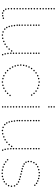

<svg xmlns="http://www.w3.org/2000/svg" viewBox="916 -1686 776 2649"><g transform="rotate(90 1304.5 -362.0)"><path d="M232 -10Q222 -10 222 -20Q222 -30 232 -30Q242 -30 242 -20Q242 -10 232 -10ZM101 -241Q91 -241 91 -251Q91 -261 101 -261Q111 -261 111 -251Q111 -241 101 -241ZM101 -201Q91 -201 91 -211Q91 -221 101 -221Q111 -221 111 -211Q111 -201 101 -201ZM101 -161Q91 -161 91 -171Q91 -181 101 -181Q111 -181 111 -171Q111 -161 101 -161ZM101 -121Q91 -121 91 -131Q91 -141 101 -141Q111 -141 111 -131Q111 -121 101 -121ZM101 -81Q91 -81 91 -91Q91 -101 101 -101Q111 -101 111 -91Q111 -81 101 -81ZM107 -43Q97 -43 97 -53Q97 -63 107 -63Q117 -63 117 -53Q117 -43 107 -43ZM129 -14Q119 -14 119 -24Q119 -34 129 -34Q139 -34 139 -24Q139 -14 129 -14ZM101 -559Q91 -559 91 -569Q91 -579 101 -579Q111 -579 111 -569Q111 -559 101 -559ZM101 -520Q91 -520 91 -530Q91 -540 101 -540Q111 -540 111 -530Q111 -520 101 -520ZM101 -477Q91 -477 91 -487Q91 -497 101 -497Q111 -497 111 -487Q111 -477 101 -477ZM101 -397Q91 -397 91 -407Q91 -417 101 -417Q111 -417 111 -407Q111 -397 101 -397ZM101 -360Q91 -360 91 -370Q91 -380 101 -380Q111 -380 111 -370Q111 -360 101 -360ZM101 -320Q91 -320 91 -330Q91 -340 101 -340Q111 -340 111 -330Q111 -320 101 -320ZM101 -280Q91 -280 91 -290Q91 -300 101 -300Q111 -300 111 -290Q111 -280 101 -280ZM101 -710Q91 -710 91 -720Q91 -730 101 -730Q111 -730 111 -720Q111 -710 101 -710ZM101 -673Q91 -673 91 -683Q91 -693 101 -693Q111 -693 111 -683Q111 -673 101 -673ZM101 -635Q91 -635 91 -645Q91 -655 101 -655Q111 -655 111 -645Q111 -635 101 -635ZM101 -599Q91 -599 91 -609Q91 -619 101 -619Q111 -619 111 -609Q111 -599 101 -599ZM101 -437Q91 -437 91 -447Q91 -457 101 -457Q111 -457 111 -447Q111 -437 101 -437ZM161 1Q151 1 151 -9Q151 -19 161 -19Q171 -19 171 -9Q171 1 161 1ZM198 -1Q188 -1 188 -11Q188 -21 198 -21Q208 -21 208 -11Q208 -1 198 -1Z M715 -289Q725 -289 725 -279Q725 -269 715 -269Q705 -269 705 -279Q705 -289 715 -289ZM715 -329Q725 -329 725 -319Q725 -309 715 -309Q705 -309 705 -319Q705 -329 715 -329ZM715 -369Q725 -369 725 -359Q725 -349 715 -349Q705 -349 705 -359Q705 -369 715 -369ZM715 -407Q725 -407 725 -397Q725 -387 715 -387Q705 -387 705 -397Q705 -407 715 -407ZM715 -449Q725 -449 725 -439Q725 -429 715 -429Q705 -429 705 -439Q705 -449 715 -449ZM715 -485Q725 -485 725 -475Q725 -465 715 -465Q705 -465 705 -475Q705 -485 715 -485ZM715 -520Q725 -520 725 -510Q725 -500 715 -500Q705 -500 705 -510Q705 -520 715 -520ZM735 -20Q745 -20 745 -10Q745 0 735 0Q725 0 725 -10Q725 -20 735 -20ZM715 -133Q725 -133 725 -123Q725 -113 715 -113Q705 -113 705 -123Q705 -133 715 -133ZM715 -170Q725 -170 725 -160Q725 -150 715 -150Q705 -150 705 -160Q705 -170 715 -170ZM715 -208Q725 -208 725 -198Q725 -188 715 -188Q705 -188 705 -198Q705 -208 715 -208ZM715 -248Q725 -248 725 -238Q725 -228 715 -228Q705 -228 705 -238Q705 -248 715 -248ZM718 -93Q728 -93 728 -83Q728 -73 718 -73Q708 -73 708 -83Q708 -93 718 -93ZM724 -55Q734 -55 734 -45Q734 -35 724 -35Q714 -35 714 -45Q714 -55 724 -55ZM328 -289Q338 -289 338 -279Q338 -269 328 -269Q318 -269 318 -279Q318 -289 328 -289ZM328 -329Q338 -329 338 -319Q338 -309 328 -309Q318 -309 318 -319Q318 -329 328 -329ZM328 -369Q338 -369 338 -359Q338 -349 328 -349Q318 -349 318 -359Q318 -369 328 -369ZM328 -407Q338 -407 338 -397Q338 -387 328 -387Q318 -387 318 -397Q318 -407 328 -407ZM328 -449Q338 -449 338 -439Q338 -429 328 -429Q318 -429 318 -439Q318 -449 328 -449ZM328 -485Q338 -485 338 -475Q338 -465 328 -465Q318 -465 318 -475Q318 -485 328 -485ZM328 -520Q338 -520 338 -510Q338 -500 328 -500Q318 -500 318 -510Q318 -520 328 -520ZM509 -21Q519 -21 519 -11Q519 -1 509 -1Q499 -1 499 -11Q499 -21 509 -21ZM464 -17Q474 -17 474 -7Q474 3 464 3Q454 3 454 -7Q454 -17 464 -17ZM421 -26Q431 -26 431 -16Q431 -6 421 -6Q411 -6 411 -16Q411 -26 421 -26ZM382 -49Q392 -49 392 -39Q392 -29 382 -29Q372 -29 372 -39Q372 -49 382 -49ZM360 -77Q370 -77 370 -67Q370 -57 360 -57Q350 -57 350 -67Q350 -77 360 -77ZM338 -146Q348 -146 348 -136Q348 -126 338 -126Q328 -126 328 -136Q328 -146 338 -146ZM333 -183Q343 -183 343 -173Q343 -163 333 -163Q323 -163 323 -173Q323 -183 333 -183ZM346 -111Q356 -111 356 -101Q356 -91 346 -91Q336 -91 336 -101Q336 -111 346 -111ZM328 -221Q338 -221 338 -211Q338 -201 328 -201Q318 -201 318 -211Q318 -221 328 -221ZM552 -36Q562 -36 562 -26Q562 -16 552 -16Q542 -16 542 -26Q542 -36 552 -36ZM328 -252Q338 -252 338 -242Q338 -232 328 -232Q318 -232 318 -242Q318 -252 328 -252ZM591 -54Q601 -54 601 -44Q601 -34 591 -34Q581 -34 581 -44Q581 -54 591 -54ZM626 -78Q636 -78 636 -68Q636 -58 626 -58Q616 -58 616 -68Q616 -78 626 -78ZM658 -110Q668 -110 668 -100Q668 -90 658 -90Q648 -90 648 -100Q648 -110 658 -110ZM683 -144Q693 -144 693 -134Q693 -124 683 -124Q673 -124 673 -134Q673 -144 683 -144Z M1112 -504Q1102 -504 1102 -514Q1102 -524 1112 -524Q1122 -524 1122 -514Q1122 -504 1112 -504ZM1158 -497Q1148 -497 1148 -507Q1148 -517 1158 -517Q1168 -517 1168 -507Q1168 -497 1158 -497ZM1198 -484Q1188 -484 1188 -494Q1188 -504 1198 -504Q1208 -504 1208 -494Q1208 -484 1198 -484ZM1237 -461Q1227 -461 1227 -471Q1227 -481 1237 -481Q1247 -481 1247 -471Q1247 -461 1237 -461ZM1269 -433Q1259 -433 1259 -443Q1259 -453 1269 -453Q1279 -453 1279 -443Q1279 -433 1269 -433ZM1292 -400Q1282 -400 1282 -410Q1282 -420 1292 -420Q1302 -420 1302 -410Q1302 -400 1292 -400ZM1065 -497Q1055 -497 1055 -507Q1055 -517 1065 -517Q1075 -517 1075 -507Q1075 -497 1065 -497ZM1025 -484Q1015 -484 1015 -494Q1015 -504 1025 -504Q1035 -504 1035 -494Q1035 -484 1025 -484ZM986 -461Q976 -461 976 -471Q976 -481 986 -481Q996 -481 996 -471Q996 -461 986 -461ZM954 -433Q944 -433 944 -443Q944 -453 954 -453Q964 -453 964 -443Q964 -433 954 -433ZM905 -364Q895 -364 895 -374Q895 -384 905 -384Q915 -384 915 -374Q915 -364 905 -364ZM890 -327Q880 -327 880 -337Q880 -347 890 -347Q900 -347 900 -337Q900 -327 890 -327ZM878 -250Q868 -250 868 -260Q868 -270 878 -270Q888 -270 888 -260Q888 -250 878 -250ZM926 -399Q916 -399 916 -409Q916 -419 926 -419Q936 -419 936 -409Q936 -399 926 -399ZM882 -290Q872 -290 872 -300Q872 -310 882 -310Q892 -310 892 -300Q892 -290 882 -290ZM1112 -17Q1122 -17 1122 -7Q1122 3 1112 3Q1102 3 1102 -7Q1102 -17 1112 -17ZM1158 -24Q1168 -24 1168 -14Q1168 -4 1158 -4Q1148 -4 1148 -14Q1148 -24 1158 -24ZM1198 -37Q1208 -37 1208 -27Q1208 -17 1198 -17Q1188 -17 1188 -27Q1188 -37 1198 -37ZM1237 -60Q1247 -60 1247 -50Q1247 -40 1237 -40Q1227 -40 1227 -50Q1227 -60 1237 -60ZM1269 -88Q1279 -88 1279 -78Q1279 -68 1269 -68Q1259 -68 1259 -78Q1259 -88 1269 -88ZM1297 -122Q1307 -122 1307 -112Q1307 -102 1297 -102Q1287 -102 1287 -112Q1287 -122 1297 -122ZM1065 -24Q1075 -24 1075 -14Q1075 -4 1065 -4Q1055 -4 1055 -14Q1055 -24 1065 -24ZM1025 -37Q1035 -37 1035 -27Q1035 -17 1025 -17Q1015 -17 1015 -27Q1015 -37 1025 -37ZM986 -60Q996 -60 996 -50Q996 -40 986 -40Q976 -40 976 -50Q976 -60 986 -60ZM954 -88Q964 -88 964 -78Q964 -68 954 -68Q944 -68 944 -78Q944 -88 954 -88ZM905 -157Q915 -157 915 -147Q915 -137 905 -137Q895 -137 895 -147Q895 -157 905 -157ZM890 -194Q900 -194 900 -184Q900 -174 890 -174Q880 -174 880 -184Q880 -194 890 -194ZM926 -122Q936 -122 936 -112Q936 -102 926 -102Q916 -102 916 -112Q916 -122 926 -122ZM882 -231Q892 -231 892 -221Q892 -211 882 -211Q872 -211 872 -221Q872 -231 882 -231Z M1455 -231Q1445 -231 1445 -241Q1445 -251 1455 -251Q1465 -251 1465 -241Q1465 -231 1455 -231ZM1455 -191Q1445 -191 1445 -201Q1445 -211 1455 -211Q1465 -211 1465 -201Q1465 -191 1455 -191ZM1455 -151Q1445 -151 1445 -161Q1445 -171 1455 -171Q1465 -171 1465 -161Q1465 -151 1455 -151ZM1455 -113Q1445 -113 1445 -123Q1445 -133 1455 -133Q1465 -133 1465 -123Q1465 -113 1455 -113ZM1455 -71Q1445 -71 1445 -81Q1445 -91 1455 -91Q1465 -91 1465 -81Q1465 -71 1455 -71ZM1455 -35Q1445 -35 1445 -45Q1445 -55 1455 -55Q1465 -55 1465 -45Q1465 -35 1455 -35ZM1455 0Q1445 0 1445 -10Q1445 -20 1455 -20Q1465 -20 1465 -10Q1465 0 1455 0ZM1455 -500Q1445 -500 1445 -510Q1445 -520 1455 -520Q1465 -520 1465 -510Q1465 -500 1455 -500ZM1455 -387Q1445 -387 1445 -397Q1445 -407 1455 -407Q1465 -407 1465 -397Q1465 -387 1455 -387ZM1455 -350Q1445 -350 1445 -360Q1445 -370 1455 -370Q1465 -370 1465 -360Q1465 -350 1455 -350ZM1455 -312Q1445 -312 1445 -322Q1445 -332 1455 -332Q1465 -332 1465 -322Q1465 -312 1455 -312ZM1455 -272Q1445 -272 1445 -282Q1445 -292 1455 -292Q1465 -292 1465 -282Q1465 -272 1455 -272ZM1455 -423Q1445 -423 1445 -433Q1445 -443 1455 -443Q1465 -443 1465 -433Q1465 -423 1455 -423ZM1455 -463Q1445 -463 1445 -473Q1445 -483 1455 -483Q1465 -483 1465 -473Q1465 -463 1455 -463ZM1455 -710Q1445 -710 1445 -720Q1445 -730 1455 -730Q1465 -730 1465 -720Q1465 -710 1455 -710ZM1455 -638Q1445 -638 1445 -648Q1445 -658 1455 -658Q1465 -658 1465 -648Q1465 -638 1455 -638ZM1455 -673Q1445 -673 1445 -683Q1445 -693 1455 -693Q1465 -693 1465 -683Q1465 -673 1455 -673Z M2032 -289Q2042 -289 2042 -279Q2042 -269 2032 -269Q2022 -269 2022 -279Q2022 -289 2032 -289ZM2032 -329Q2042 -329 2042 -319Q2042 -309 2032 -309Q2022 -309 2022 -319Q2022 -329 2032 -329ZM2032 -369Q2042 -369 2042 -359Q2042 -349 2032 -349Q2022 -349 2022 -359Q2022 -369 2032 -369ZM2032 -407Q2042 -407 2042 -397Q2042 -387 2032 -387Q2022 -387 2022 -397Q2022 -407 2032 -407ZM2032 -449Q2042 -449 2042 -439Q2042 -429 2032 -429Q2022 -429 2022 -439Q2022 -449 2032 -449ZM2032 -485Q2042 -485 2042 -475Q2042 -465 2032 -465Q2022 -465 2022 -475Q2022 -485 2032 -485ZM2032 -520Q2042 -520 2042 -510Q2042 -500 2032 -500Q2022 -500 2022 -510Q2022 -520 2032 -520ZM2052 -20Q2062 -20 2062 -10Q2062 0 2052 0Q2042 0 2042 -10Q2042 -20 2052 -20ZM2032 -133Q2042 -133 2042 -123Q2042 -113 2032 -113Q2022 -113 2022 -123Q2022 -133 2032 -133ZM2032 -170Q2042 -170 2042 -160Q2042 -150 2032 -150Q2022 -150 2022 -160Q2022 -170 2032 -170ZM2032 -208Q2042 -208 2042 -198Q2042 -188 2032 -188Q2022 -188 2022 -198Q2022 -208 2032 -208ZM2032 -248Q2042 -248 2042 -238Q2042 -228 2032 -228Q2022 -228 2022 -238Q2022 -248 2032 -248ZM2035 -93Q2045 -93 2045 -83Q2045 -73 2035 -73Q2025 -73 2025 -83Q2025 -93 2035 -93ZM2041 -55Q2051 -55 2051 -45Q2051 -35 2041 -35Q2031 -35 2031 -45Q2031 -55 2041 -55ZM1645 -289Q1655 -289 1655 -279Q1655 -269 1645 -269Q1635 -269 1635 -279Q1635 -289 1645 -289ZM1645 -329Q1655 -329 1655 -319Q1655 -309 1645 -309Q1635 -309 1635 -319Q1635 -329 1645 -329ZM1645 -369Q1655 -369 1655 -359Q1655 -349 1645 -349Q1635 -349 1635 -359Q1635 -369 1645 -369ZM1645 -407Q1655 -407 1655 -397Q1655 -387 1645 -387Q1635 -387 1635 -397Q1635 -407 1645 -407ZM1645 -449Q1655 -449 1655 -439Q1655 -429 1645 -429Q1635 -429 1635 -439Q1635 -449 1645 -449ZM1645 -485Q1655 -485 1655 -475Q1655 -465 1645 -465Q1635 -465 1635 -475Q1635 -485 1645 -485ZM1645 -520Q1655 -520 1655 -510Q1655 -500 1645 -500Q1635 -500 1635 -510Q1635 -520 1645 -520ZM1826 -21Q1836 -21 1836 -11Q1836 -1 1826 -1Q1816 -1 1816 -11Q1816 -21 1826 -21ZM1781 -17Q1791 -17 1791 -7Q1791 3 1781 3Q1771 3 1771 -7Q1771 -17 1781 -17ZM1738 -26Q1748 -26 1748 -16Q1748 -6 1738 -6Q1728 -6 1728 -16Q1728 -26 1738 -26ZM1699 -49Q1709 -49 1709 -39Q1709 -29 1699 -29Q1689 -29 1689 -39Q1689 -49 1699 -49ZM1677 -77Q1687 -77 1687 -67Q1687 -57 1677 -57Q1667 -57 1667 -67Q1667 -77 1677 -77ZM1655 -146Q1665 -146 1665 -136Q1665 -126 1655 -126Q1645 -126 1645 -136Q1645 -146 1655 -146ZM1650 -183Q1660 -183 1660 -173Q1660 -163 1650 -163Q1640 -163 1640 -173Q1640 -183 1650 -183ZM1663 -111Q1673 -111 1673 -101Q1673 -91 1663 -91Q1653 -91 1653 -101Q1653 -111 1663 -111ZM1645 -221Q1655 -221 1655 -211Q1655 -201 1645 -201Q1635 -201 1635 -211Q1635 -221 1645 -221ZM1869 -36Q1879 -36 1879 -26Q1879 -16 1869 -16Q1859 -16 1859 -26Q1859 -36 1869 -36ZM1645 -252Q1655 -252 1655 -242Q1655 -232 1645 -232Q1635 -232 1635 -242Q1635 -252 1645 -252ZM1908 -54Q1918 -54 1918 -44Q1918 -34 1908 -34Q1898 -34 1898 -44Q1898 -54 1908 -54ZM1943 -78Q1953 -78 1953 -68Q1953 -58 1943 -58Q1933 -58 1933 -68Q1933 -78 1943 -78ZM1975 -110Q1985 -110 1985 -100Q1985 -90 1975 -90Q1965 -90 1965 -100Q1965 -110 1975 -110ZM2000 -144Q2010 -144 2010 -134Q2010 -124 2000 -124Q1990 -124 1990 -134Q1990 -144 2000 -144Z M2363 -505Q2353 -505 2353 -515Q2353 -525 2363 -525Q2373 -525 2373 -515Q2373 -505 2363 -505ZM2405 -504Q2395 -504 2395 -514Q2395 -524 2405 -524Q2415 -524 2415 -514Q2415 -504 2405 -504ZM2443 -497Q2433 -497 2433 -507Q2433 -517 2443 -517Q2453 -517 2453 -507Q2453 -497 2443 -497ZM2477 -484Q2467 -484 2467 -494Q2467 -504 2477 -504Q2487 -504 2487 -494Q2487 -484 2477 -484ZM2536 -444Q2526 -444 2526 -454Q2526 -464 2536 -464Q2546 -464 2546 -454Q2546 -444 2536 -444ZM2321 -498Q2311 -498 2311 -508Q2311 -518 2321 -518Q2331 -518 2331 -508Q2331 -498 2321 -498ZM2281 -484Q2271 -484 2271 -494Q2271 -504 2281 -504Q2291 -504 2291 -494Q2291 -484 2281 -484ZM2248 -463Q2238 -463 2238 -473Q2238 -483 2248 -483Q2258 -483 2258 -473Q2258 -463 2248 -463ZM2224 -431Q2214 -431 2214 -441Q2214 -451 2224 -451Q2234 -451 2234 -441Q2234 -431 2224 -431ZM2210 -393Q2200 -393 2200 -403Q2200 -413 2210 -413Q2220 -413 2220 -403Q2220 -393 2210 -393ZM2372 -14Q2382 -14 2382 -4Q2382 6 2372 6Q2362 6 2362 -4Q2362 -14 2372 -14ZM2415 -17Q2425 -17 2425 -7Q2425 3 2415 3Q2405 3 2405 -7Q2405 -17 2415 -17ZM2454 -28Q2464 -28 2464 -18Q2464 -8 2454 -8Q2444 -8 2444 -18Q2444 -28 2454 -28ZM2488 -43Q2498 -43 2498 -33Q2498 -23 2488 -23Q2478 -23 2478 -33Q2478 -43 2488 -43ZM2519 -69Q2529 -69 2529 -59Q2529 -49 2519 -49Q2509 -49 2509 -59Q2509 -69 2519 -69ZM2550 -142Q2560 -142 2560 -132Q2560 -122 2550 -122Q2540 -122 2540 -132Q2540 -142 2550 -142ZM2545 -184Q2555 -184 2555 -174Q2555 -164 2545 -164Q2535 -164 2535 -174Q2535 -184 2545 -184ZM2542 -102Q2552 -102 2552 -92Q2552 -82 2542 -82Q2532 -82 2532 -92Q2532 -102 2542 -102ZM2523 -217Q2533 -217 2533 -207Q2533 -197 2523 -197Q2513 -197 2513 -207Q2513 -217 2523 -217ZM2327 -17Q2337 -17 2337 -7Q2337 3 2327 3Q2317 3 2317 -7Q2317 -17 2327 -17ZM2285 -27Q2295 -27 2295 -17Q2295 -7 2285 -7Q2275 -7 2275 -17Q2275 -27 2285 -27ZM2248 -42Q2258 -42 2258 -32Q2258 -22 2248 -22Q2238 -22 2238 -32Q2238 -42 2248 -42ZM2214 -63Q2224 -63 2224 -53Q2224 -43 2214 -43Q2204 -43 2204 -53Q2204 -63 2214 -63ZM2185 -88Q2195 -88 2195 -78Q2195 -68 2185 -68Q2175 -68 2175 -78Q2175 -88 2185 -88ZM2490 -239Q2500 -239 2500 -229Q2500 -219 2490 -219Q2480 -219 2480 -229Q2480 -239 2490 -239ZM2455 -253Q2465 -253 2465 -243Q2465 -233 2455 -233Q2445 -233 2445 -243Q2445 -253 2455 -253ZM2419 -264Q2429 -264 2429 -254Q2429 -244 2419 -244Q2409 -244 2409 -254Q2409 -264 2419 -264ZM2382 -273Q2392 -273 2392 -263Q2392 -253 2382 -253Q2372 -253 2372 -263Q2372 -273 2382 -273ZM2345 -282Q2355 -282 2355 -272Q2355 -262 2345 -262Q2335 -262 2335 -272Q2335 -282 2345 -282ZM2309 -291Q2319 -291 2319 -281Q2319 -271 2309 -271Q2299 -271 2299 -281Q2299 -291 2309 -291ZM2275 -302Q2285 -302 2285 -292Q2285 -282 2275 -282Q2265 -282 2265 -292Q2265 -302 2275 -302ZM2243 -317Q2253 -317 2253 -307Q2253 -297 2243 -297Q2233 -297 2233 -307Q2233 -317 2243 -317ZM2209 -375Q2219 -375 2219 -365Q2219 -355 2209 -355Q2199 -355 2199 -365Q2199 -375 2209 -375ZM2219 -342Q2229 -342 2229 -332Q2229 -322 2219 -322Q2209 -322 2209 -332Q2209 -342 2219 -342ZM2510 -468Q2500 -468 2500 -478Q2500 -488 2510 -488Q2520 -488 2520 -478Q2520 -468 2510 -468Z"/></g></svg>

Font: Raleway Dots 
Style: Regular
Weight: 400
Version: Version 1.000